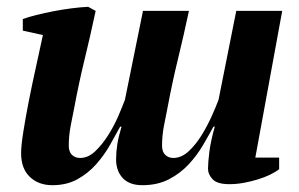

<svg xmlns="http://www.w3.org/2000/svg" viewBox="-20 -532 879 564"><path d="M321 -64Q321 -85 324.5 -107.5Q328 -130 337 -160H333Q320 -136 303 -106Q286 -76 262.5 -49.5Q239 -23 207.5 -5.5Q176 12 134 12Q93 12 67.5 -12.5Q42 -37 42 -82Q42 -104 48.5 -145Q55 -186 64.5 -234.5Q74 -283 85.5 -334.5Q97 -386 106 -429L47 -442V-476Q63 -482 87 -488Q111 -494 137 -499Q163 -504 190 -507.5Q217 -511 239 -512L261 -500Q245 -425 228.5 -357.5Q212 -290 198 -215Q193 -191 187.5 -162Q182 -133 182 -104Q182 -86 191.5 -77Q201 -68 215 -68Q239 -68 259.5 -87.5Q280 -107 297.5 -134.5Q315 -162 327.5 -191Q340 -220 347 -239L400 -500H535Q519 -425 502.5 -357.5Q486 -290 472 -215Q467 -191 461.5 -162Q456 -133 456 -104Q456 -86 465.5 -77Q475 -68 489 -68Q513 -68 534 -87.5Q555 -107 572 -134.5Q589 -162 602 -191Q615 -220 622 -239L674 -500H809L730 -69H800V-35Q790 -27 773.5 -19Q757 -11 737.5 -5Q718 1 696.5 5Q675 9 654 9Q618 9 604.5 -5.5Q591 -20 591 -36Q591 -54 595 -86Q599 -118 611 -160H607Q594 -136 576.5 -106Q559 -76 534.5 -49.5Q510 -23 476.5 -5.5Q443 12 398 12Q360 12 340.5 -9Q321 -30 321 -64Z"/></svg>

Font: PT Serif
Style: Bold Italic
Weight: 700
Italic angle: -12°
Designer: A.Korolkova, O.Umpeleva, V.Yefimov
Foundry: ParaType Ltd
Version: Version 1.000W OFL